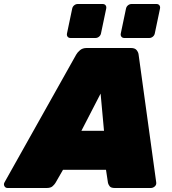

<svg xmlns="http://www.w3.org/2000/svg" viewBox="-78 -940 859 960"><path d="M-40 0Q-51 0 -56 -9.5Q-61 -19 -55 -29L303 -667Q309 -678 322 -689Q335 -700 355 -700H577Q597 -700 605.5 -689Q614 -678 615 -667L703 -29Q705 -16 696 -8Q687 0 676 0H496Q477 0 470.5 -8.5Q464 -17 462 -25L452 -91H237L199 -25Q194 -17 184.5 -8.5Q175 0 155 0ZM329 -286H442L425 -472ZM544 -750Q534 -750 529 -756.5Q524 -763 526 -773L552 -897Q554 -907 562 -913.5Q570 -920 580 -920H704Q714 -920 719 -913.5Q724 -907 722 -897L696 -773Q694 -763 686 -756.5Q678 -750 668 -750ZM275 -750Q265 -750 260 -756.5Q255 -763 257 -773L283 -897Q285 -907 293 -913.5Q301 -920 311 -920H435Q445 -920 450 -913.5Q455 -907 453 -897L427 -773Q425 -763 417 -756.5Q409 -750 399 -750Z"/></svg>

Font: Rubik Light Black
Style: Italic
Weight: 900
Italic angle: -12°
Version: Version 2.104